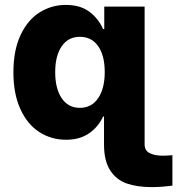

<svg xmlns="http://www.w3.org/2000/svg" viewBox="-20 -557 717 776"><path d="M400.4 26.4V-85.9H396.5Q378.4 -45.4 340.8 -18.8Q303.2 7.8 247.1 7.8Q187 7.8 138.7 -23.4Q90.3 -54.7 62.3 -116.2Q34.2 -177.7 34.2 -264.6Q34.2 -354 63.2 -415.5Q92.3 -477.1 140.4 -507.1Q188.5 -537.1 246.1 -537.1Q304.7 -537.1 341.6 -509.3Q378.4 -481.4 396.5 -439.5H401.4V-530.3H564.5V26.4Q564.5 51.8 585.2 62Q606 72.3 637.7 72.3Q649.4 72.3 676.8 70.3V193.4Q661.6 195.3 639.2 197.3Q616.7 199.2 592.8 199.2Q534.2 199.2 492.2 184.6Q450.2 169.9 425.3 131.6Q400.4 93.3 400.4 26.4ZM403.3 -265.6Q403.3 -332 377 -370.1Q350.6 -408.2 302.7 -408.2Q255.4 -408.2 229.2 -369.6Q203.1 -331.1 203.1 -265.6Q203.1 -198.7 229.5 -159.9Q255.9 -121.1 302.7 -121.1Q350.1 -121.1 376.7 -160.2Q403.3 -199.2 403.3 -265.6Z"/></svg>

Font: Pretendard GOV ExtraBold
Style: Regular
Weight: 800
Designer: Base glyphs from Inter by Rasmus Andersson; Hangeul glyphs from Noto Sans CJK(Source Han Sans) by Jang Soo-young and Kan
Foundry: Kil Hyung-jin
Version: Version 1.309